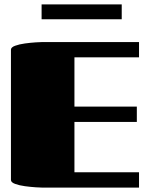

<svg xmlns="http://www.w3.org/2000/svg" viewBox="-20 -857 685 877"><path d="M605 -370V-300H320V-70H615V0H175Q166 0 143 -1.5Q120 -3 94 -6.5Q68 -10 49 -17Q30 -24 30 -35V-630Q30 -641 49 -648Q68 -655 94 -658.5Q120 -662 143 -663.5Q166 -665 175 -665H615V-595H320V-370ZM170 -769V-837H536V-769Z"/></svg>

Font: Gajraj One
Style: Regular
Weight: 400
Designer: Saurabh Sharma
Foundry: Saurabh Sharma
Version: Version 1.000